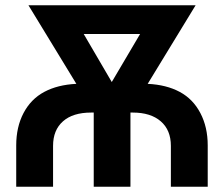

<svg xmlns="http://www.w3.org/2000/svg" viewBox="-20 -708 849 728"><path d="M474.6 -281.2V0H335.4V-281.2H325.7Q256.3 -281.2 218.8 -248Q181.2 -214.8 181.2 -154.8V0H41.5V-156.7Q41.5 -226.6 69.3 -279.5Q97.2 -332.5 147.9 -359.6Q198.7 -386.7 269.5 -390.1L87.9 -688H721.7L540 -390.1Q610.8 -386.7 661.4 -359.6Q711.9 -332.5 739.7 -279.3Q767.6 -226.1 767.6 -156.7V0H627.9V-154.8Q627.9 -214.8 589.6 -248Q551.3 -281.2 483.4 -281.2ZM403.8 -397 511.2 -579.1H297.4Z"/></svg>

Font: Liberation Sans
Style: Bold
Weight: 700
Designer: Steve Matteson
Foundry: Ascender Corporation
Version: Version 2.1.5